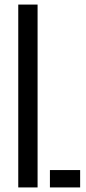

<svg xmlns="http://www.w3.org/2000/svg" viewBox="-20 -820 377 840"><path d="M59.9 0V-800H144.4V0ZM198.4 0V-76H330.6V0Z"/></svg>

Font: Big Shoulders Stencil Text SC Thin
Style: Regular
Weight: 100
Designer: Patric King
Foundry: XO Type Co
Version: Version 2.001